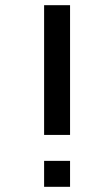

<svg xmlns="http://www.w3.org/2000/svg" viewBox="-20 -720 370 740"><path d="M250 -700V-200H150V-700ZM150 -100H250V0H150Z"/></svg>

Font: Skate blade
Style: Regular
Weight: 400
Italic angle: -7°
Designer: Valerio Brotto (Silverblur_type)
Version: Version 2.001